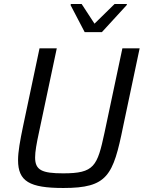

<svg xmlns="http://www.w3.org/2000/svg" viewBox="-20 -929 716 957"><path d="M332 -903 402 -769H488L611 -903L613 -909H551L451 -811L387 -909H333ZM296 8C516 8 544 -53 594 -300L676 -688H590L501 -268C465 -100 450 -65 295 -65C189 -65 155 -81 155 -144C155 -173 162 -213 174 -268L263 -688H177L95 -300C80 -228 70 -173 70 -131C70 -25 127 8 296 8Z"/></svg>

Font: Saira UNSAM
Style: Italic
Weight: 400
Italic angle: -12°
Designer: Hector Gatti with collaboration of the Omnibus-Type team
Foundry: Omnibus-Type
Version: Version 0.072;PS 000.072;hotconv 1.0.88;makeotf.lib2.5.64775